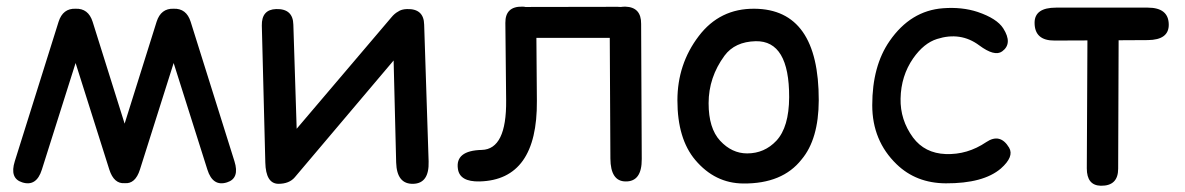

<svg xmlns="http://www.w3.org/2000/svg" viewBox="-20 -539 3634 589"><path d="M211.9 -345.7 108.4 -18.6Q91.8 34.2 48.3 20.5Q8.8 8.3 25.4 -44.4L159.7 -472.2Q172.9 -513.7 211.9 -512.2Q251 -513.7 264.2 -472.2L362.3 -159.7L460.4 -472.2Q473.6 -513.7 512.7 -512.2Q551.8 -513.7 564.9 -472.2L699.2 -44.4Q715.8 8.3 676.3 20.5Q632.8 34.2 616.2 -18.6L512.7 -345.7L409.2 -18.6Q395 25.9 362.3 22.9Q329.6 25.4 315.4 -18.6Z M793.9 -40.5 783.2 -460.4Q782.2 -509.8 827.1 -511.2Q878.9 -512.7 879.9 -463.4L890.1 -144L1180.7 -485.8Q1190.4 -497.6 1201.2 -503.4Q1211.4 -510.7 1228.5 -511.2Q1280.3 -512.7 1281.2 -463.4L1294.9 -43.5Q1296.9 23.4 1248 24.9Q1197.3 26.4 1195.3 -40.5L1187.5 -353.5L884.3 4.9Q867.2 24.9 834 24.9Q795.4 24.4 793.9 -40.5Z M1898.4 -518.6Q1947.3 -517.1 1946.8 -465.8L1948.7 -51.3Q1949.2 18.6 1898.9 17.6Q1853 17.1 1852.5 -52.7L1850.6 -422.9H1625.5L1627 -229.5Q1628.9 13.2 1451.2 17.6Q1390.6 19 1384.8 -20.5Q1376 -77.1 1458 -79.1Q1534.2 -81.1 1532.7 -231L1530.3 -468.8Q1529.8 -520 1583 -518.6Q1587.9 -518.6 1591.8 -517.6Q1732.9 -517.6 1874.5 -518.1Q1879.4 -518.1 1884.3 -517.6Q1891.1 -518.6 1898.4 -518.6Z M2298.3 -412.6Q2234.4 -411.1 2202.6 -368.2Q2153.8 -301.8 2153.8 -222.2Q2153.8 -145.5 2189 -107.4Q2225.1 -68.4 2272 -68.4Q2325.2 -68.4 2361.8 -107.4Q2400.4 -148.9 2400.9 -240.7Q2401.4 -414.6 2298.3 -412.6ZM2294.4 -512.2Q2492.2 -510.7 2491.7 -231Q2491.2 -111.8 2439 -49.8Q2380.4 24.9 2260.3 23.9Q2173.3 23.4 2112.8 -48.3Q2058.1 -113.3 2058.1 -231Q2058.1 -342.3 2123.5 -428.2Q2188 -513.2 2294.4 -512.2Z M3005.4 -103Q3048.3 -131.8 3075.7 -85.9Q3091.8 -58.6 3050.3 -22Q2996.6 23.9 2881.3 23.4Q2790.5 22.9 2730.5 -35.2Q2655.8 -107.4 2655.8 -216.3Q2655.8 -336.4 2709 -413.1Q2773.4 -506.3 2873 -513.7Q2931.2 -518.1 2979 -502.4Q3038.1 -482.4 3057.6 -452.1Q3087.4 -405.3 3054.2 -381.3Q3031.2 -364.7 2983.9 -399.9Q2926.8 -442.4 2854.5 -419.4Q2814 -406.7 2781.2 -359.9Q2744.1 -306.2 2742.7 -236.8Q2741.2 -171.4 2780.8 -117.2Q2816.9 -68.8 2881.3 -66.4Q2947.8 -64 3005.4 -103Z M3219.7 -515.6H3501Q3564.5 -515.6 3565.4 -464.4Q3566.4 -416.5 3501 -416Q3456.1 -416 3411.6 -415.5Q3411.1 -218.3 3410.2 -21.5Q3410.2 31.7 3356.9 30.8Q3314 29.8 3314 -22.5Q3314.9 -218.8 3315.9 -415L3215.3 -414.6Q3153.8 -414.1 3153.8 -469.2Q3153.8 -515.6 3219.7 -515.6Z"/></svg>

Font: Comic Relief LRS
Style: Regular
Weight: 400
Designer: Jeff Davis
Foundry: Loudifier
Version: Version 1.0